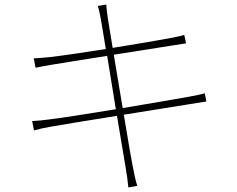

<svg xmlns="http://www.w3.org/2000/svg" viewBox="-20 -791 1040 842"><path d="M878 -382C862 -377 842 -373 804 -366C746 -356 633 -336 518 -317L479 -551L745 -593C768 -597 788 -600 796 -601L788 -638C778 -635 765 -631 738 -626C689 -617 582 -598 474 -581C462 -652 454 -704 453 -710C450 -730 447 -753 446 -771L409 -765C415 -746 419 -725 423 -702C424 -696 433 -646 444 -576C343 -560 246 -546 202 -541C170 -538 147 -536 128 -535L136 -494C151 -497 176 -502 206 -507C252 -515 349 -530 450 -546L488 -312C366 -292 246 -273 194 -267C173 -264 142 -261 121 -260L129 -219C150 -225 171 -230 206 -236C258 -245 373 -264 493 -283L531 -56C536 -27 540 0 543 31L582 24C574 -1 567 -34 562 -62C559 -74 542 -172 523 -288C634 -306 746 -324 810 -334C847 -340 870 -344 885 -346Z"/></svg>

Font: Noto Sans T Chinese Thin
Style: Regular
Weight: 100
Designer: Ryoko NISHIZUKA (kana & ideographs); Paul D. Hunt (Latin, Greek & Cyrillic); Wenlong ZHANG (bopomofo); Sandoll Communica
Foundry: Adobe Systems Incorporated
Version: Version 1.000;PS 1;hotconv 1.0.78;makeotf.lib2.5.61930